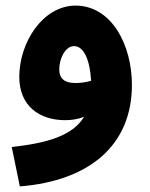

<svg xmlns="http://www.w3.org/2000/svg" viewBox="-20 -437 537 687"><path d="M51 230C302 210 452 81 452 -133C452 -276 380 -416 251 -417C133 -417 49 -285 49 -162C49 -57 122 -7 213 -7C238 -7 260 -11 281 -19C239 49 149 75 22 89ZM192 -189C192 -228 214 -272 245 -272C281 -272 302 -220 306 -148C286 -142 267 -140 249 -140C211 -140 192 -156 192 -189Z"/></svg>

Font: Noto Sans Arabic UI SmCn XBd
Style: Regular
Weight: 800
Width: 4
Designer: Monotype Design Team, Nadine Chahine and Nizar Qandah
Foundry: Monotype Imaging Inc.
Version: Version 2.010